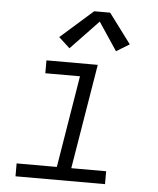

<svg xmlns="http://www.w3.org/2000/svg" viewBox="-54 -814 708 861"><g transform="rotate(5 300.0 -384.0)"><path d="M48 0V-58H229L297 -472H141V-530H372L294 -58H451V0ZM239 -593 189 -639 335 -768H407L507 -634L448 -598L364 -724Z"/></g></svg>

Font: Iosevka Slab LtExObl
Style: Regular
Weight: 300
Width: 7
Italic angle: -9°
Monospace: yes
Designer: Belleve Invis
Foundry: Belleve Invis
Version: Version 11.1.0; ttfautohint (v1.8.3)